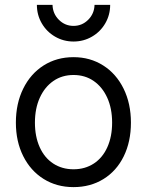

<svg xmlns="http://www.w3.org/2000/svg" viewBox="-20 -750 601 786"><path d="M45 -248Q45 -326 75 -387Q105 -448 158.5 -482Q212 -516 281 -516Q349 -516 402.5 -482Q456 -448 486 -387Q516 -326 516 -248Q516 -170 486.5 -110Q457 -50 403.5 -17Q350 16 281 16Q212 16 158.5 -17.5Q105 -51 75 -111Q45 -171 45 -248ZM439 -248Q439 -306 419 -350Q399 -394 363.5 -418.5Q328 -443 281 -443Q234 -443 198.5 -418.5Q163 -394 143 -350Q123 -306 123 -248Q123 -191 142.5 -147.5Q162 -104 198 -80.5Q234 -57 281 -57Q328 -57 364 -80.5Q400 -104 419.5 -147.5Q439 -191 439 -248ZM131 -730H195Q196 -694 221 -669Q246 -644 281 -644Q316 -644 341 -669Q366 -694 367 -730H431Q431 -689 411 -654.5Q391 -620 356.5 -600Q322 -580 281 -580Q240 -580 205.5 -600Q171 -620 151 -654.5Q131 -689 131 -730Z"/></svg>

Font: Uncut Sans Variable
Style: Regular
Weight: 400
Designer: Kasper Nordkvist
Foundry: UNCUT.wtf
Version: Version 1.303;Glyphs 3.1.2 (3151)